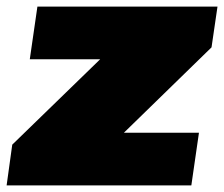

<svg xmlns="http://www.w3.org/2000/svg" viewBox="-25 -560 677 580"><path d="M12 -123 361 -462 372 -381H65L88 -540H632L614 -417L261 -73L253 -159H576L553 0H-5Z"/></svg>

Font: Pathway Extreme SemiCondensed Black
Style: Italic
Weight: 900
Width: 4
Italic angle: -8°
Version: Version 1.001;gftools[0.9.26]